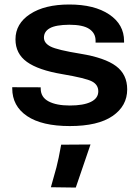

<svg xmlns="http://www.w3.org/2000/svg" viewBox="-20 -554 629 866"><path d="M35.2 -160.6V-155.3Q35.2 -75.7 102.1 -30.5Q168.9 14.6 294.9 14.6Q421.9 14.6 487.8 -30.8Q553.7 -76.2 553.7 -150.9Q553.7 -218.3 503.4 -255.9Q453.1 -293.5 343.8 -311.5Q238.3 -328.6 208.3 -344Q178.2 -359.4 178.2 -384.3Q178.2 -412.1 205.1 -427Q231.9 -441.9 292.5 -442.4Q354.5 -442.4 382.8 -423.3Q411.1 -404.3 411.1 -370.6V-361.8H539.6V-368.7Q539.6 -443.8 472.7 -488.8Q405.8 -533.7 292.5 -533.7Q181.6 -533.7 115.7 -490.5Q49.8 -447.3 49.8 -376.5Q49.8 -312 101.3 -274.9Q152.8 -237.8 260.3 -219.7Q366.2 -201.7 394.8 -186.8Q423.3 -171.9 423.3 -142.1Q423.3 -110.8 389.9 -94.5Q356.4 -78.1 294.9 -78.1Q234.4 -78.1 199.2 -96.7Q164.1 -115.2 163.6 -153.8V-160.2ZM209.5 290.5 321.8 292 388.2 97.7 255.9 98.6Q244.1 164.6 234.6 200.7Q225.1 236.8 209.5 290.5Z"/></svg>

Font: Roboto Flex
Style: wght 600 wdth 140 opsz 13.0 GRAD 0.00 slnt 0.00 XTRA 468 XOPQ 96 YOPQ 79 YTLC 514 YTUC 712 YTAS 750 YTDE -203.00 YTFI 738
Weight: 600
Width: 8
Designer: Berlow after Robertson
Foundry: Google
Version: Version 3.100